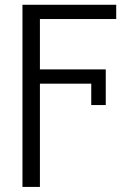

<svg xmlns="http://www.w3.org/2000/svg" viewBox="-20 -565 567 789"><path d="M414.6 -279.8V-133.3H355V-221.2H144V203.1H72.3V-545.4H457.5V-486.8H144V-279.8Z"/></svg>

Font: Interop Light
Style: Regular
Weight: 300
Designer: Rasmus Andersson, Google, Jang Haemin
Foundry: jhaemin
Version: Version 1.007